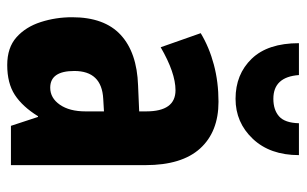

<svg xmlns="http://www.w3.org/2000/svg" viewBox="-174 -642 827 518"><g transform="rotate(90 239.0 -383.5)"><path d="M255 -560Q336 -560 381 -510.5Q426 -461 426 -363V0H320L296 -73H294Q268 -31 236.5 -10.5Q205 10 156 10Q109 10 81 -15Q53 -40 40 -80.5Q27 -121 27 -165Q27 -252 74.5 -296Q122 -340 211 -343L281 -346V-365Q281 -444 224 -444Q177 -444 108 -404L70 -512Q108 -535 155 -547.5Q202 -560 255 -560ZM247 -249Q172 -245 172 -171Q172 -106 217 -106Q245 -106 263 -132Q281 -158 281 -201V-251ZM399 -777Q399 -699 355 -652.5Q311 -606 247 -606Q181 -606 139 -649.5Q97 -693 97 -777H183Q188 -708 247 -708Q277 -708 294.5 -723.5Q312 -739 313 -777Z"/></g></svg>

Font: Noto Sans Hebrew ExtraCondensed ExtraBold
Style: Regular
Weight: 800
Width: 2
Designer: Monotype Design Team
Foundry: Monotype Imaging Inc.
Version: Version 2.004; ttfautohint (v1.8.4.7-5d5b)